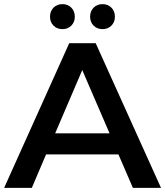

<svg xmlns="http://www.w3.org/2000/svg" viewBox="-25 -909 799 929"><path d="M548 -162H198L129 0H-5L310 -700H438L754 0H618ZM505 -264 373 -570 242 -264ZM217 -828Q217 -855 234 -872Q251 -889 277 -889Q303 -889 320 -872Q337 -855 337 -828Q337 -802 320 -785Q303 -768 277 -768Q251 -768 234 -785Q217 -802 217 -828ZM411 -828Q411 -855 428 -872Q445 -889 471 -889Q497 -889 514 -872Q531 -855 531 -828Q531 -802 514 -785Q497 -768 471 -768Q445 -768 428 -785Q411 -802 411 -828Z"/></svg>

Font: APTA Sans SemiBold
Style: Bold
Weight: 600
Version: Version 7.200